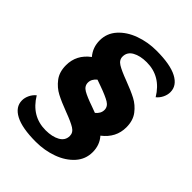

<svg xmlns="http://www.w3.org/2000/svg" viewBox="-270 -933 1258 1258"><g transform="rotate(45 358.5 -304.0)"><path d="M299 -610Q299 -579 329.5 -560Q360 -541 427 -516Q496 -490 539 -467.5Q582 -445 613.5 -404Q645 -363 645 -300Q645 -204 563 -141Q604 -95 604 -29Q604 37 560 86Q516 135 444.5 161Q373 187 292 187Q165 187 100.5 153Q36 119 36 59Q36 34 48 9Q60 -16 81 -33Q154 88 284 88Q345 88 384 66Q423 44 423 2Q423 -29 392.5 -48Q362 -67 295 -92Q226 -118 183 -140.5Q140 -163 108.5 -204Q77 -245 77 -308Q77 -405 159 -466Q118 -514 118 -579Q118 -645 162 -694Q206 -743 277.5 -769Q349 -795 430 -795Q557 -795 621.5 -761Q686 -727 686 -667Q686 -642 674 -617Q662 -592 641 -575Q568 -696 438 -696Q377 -696 338 -674Q299 -652 299 -610ZM335 -371Q305 -381 290 -387Q259 -362 259 -329Q259 -297 290.5 -278.5Q322 -260 389 -237L432 -221Q463 -246 463 -279Q463 -310 432.5 -328.5Q402 -347 335 -371Z"/></g></svg>

Font: Lemonada SemiBold
Style: Regular
Weight: 600
Designer: Mohamed Gaber (Arabic) Eduardo Tunni (Latin)
Foundry: Kief Type Foundry
Version: Version 3.006